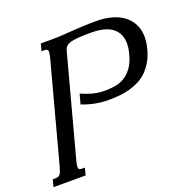

<svg xmlns="http://www.w3.org/2000/svg" viewBox="-195 -857 992 986"><g transform="rotate(-20 301.5 -363.5)"><path d="M223.6 -405.8Q250 -393.1 283 -384Q315.9 -375 351.1 -375Q376 -375 403.3 -378.7Q430.7 -382.3 456.1 -396.7Q481.4 -411.1 502.2 -439.7Q522.9 -468.3 534.7 -518.1Q540.5 -542 540.5 -564Q540.5 -619.6 502 -649.7Q463.4 -679.7 386.2 -679.7Q343.3 -679.7 315.9 -677.7Q288.6 -675.8 272 -670.7Q255.4 -665.5 247.6 -656.7Q239.7 -647.9 236.3 -634.3L90.8 -91.3Q87.4 -78.6 85.7 -70.1Q84 -61.5 84 -55.2Q84 -45.9 88.6 -42.5Q93.3 -39.1 104.5 -39.1H119.1L108.9 0H-66.9L-56.6 -39.1H-42Q-33.2 -39.1 -27.1 -41.3Q-21 -43.5 -16.4 -49.3Q-11.7 -55.2 -8.1 -65.4Q-4.4 -75.7 0 -91.3L142.6 -624.5Q149.4 -649.4 149.4 -660.6Q149.4 -669.4 145 -673.1Q140.6 -676.8 130.9 -676.8H114.3L124.5 -715.8H188Q214.8 -715.8 240.2 -717.5Q265.6 -719.2 293.7 -721.2Q321.8 -723.1 355.2 -724.9Q388.7 -726.6 431.2 -726.6Q477.5 -726.6 515.4 -715.8Q553.2 -705.1 580.3 -684.3Q607.4 -663.6 622.3 -633.3Q637.2 -603 637.2 -564.5Q637.2 -553.2 636 -541.7Q634.8 -530.3 632.3 -518.1Q623 -475.1 606.4 -444.1Q589.8 -413.1 568.1 -391.4Q546.4 -369.6 520.3 -356.4Q494.1 -343.3 466.3 -335.9Q438.5 -328.6 409.9 -326.2Q381.3 -323.7 354 -323.7Q314.9 -323.7 277.8 -331.1Q240.7 -338.4 209 -351.6Z"/></g></svg>

Font: Arian Grqi
Style: Italic
Weight: 400
Italic angle: -15°
Designer: Ruben Hakobyan (Tarumian)
Foundry: Ruben Hakobyan (Tarumian)
Version: Version 1.002